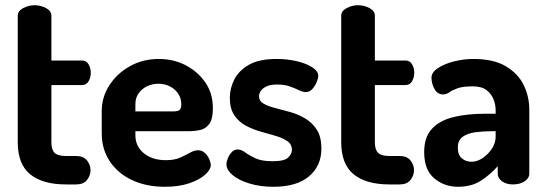

<svg xmlns="http://www.w3.org/2000/svg" viewBox="-20 -707 2095 736"><path d="M233 0Q143 0 95.5 -39Q48 -78 48 -162V-647Q48 -665 69 -676Q90 -687 112 -687Q136 -687 156.5 -676Q177 -665 177 -647V-475H295Q311 -475 319.5 -460.5Q328 -446 328 -428Q328 -410 319.5 -395.5Q311 -381 295 -381H177V-162Q177 -133 189.5 -121Q202 -109 233 -109H272Q300 -109 313.5 -92Q327 -75 327 -55Q327 -34 313.5 -17Q300 0 272 0Z M612 9Q541 9 486.5 -16.5Q432 -42 401 -88.5Q370 -135 370 -196V-281Q370 -335 399.5 -380.5Q429 -426 478.5 -453.5Q528 -481 589 -481Q645 -481 691.5 -457Q738 -433 767 -391Q796 -349 796 -293Q796 -250 782 -231.5Q768 -213 746.5 -208.5Q725 -204 702 -204H499V-189Q499 -146 531.5 -119.5Q564 -93 616 -93Q649 -93 671 -103Q693 -113 709 -122Q725 -131 739 -131Q754 -131 765 -121Q776 -111 782 -97.5Q788 -84 788 -74Q788 -57 766.5 -37.5Q745 -18 705.5 -4.5Q666 9 612 9ZM499 -280H645Q662 -280 668.5 -285.5Q675 -291 675 -307Q675 -330 663 -348Q651 -366 631 -376Q611 -386 587 -386Q564 -386 544 -376.5Q524 -367 511.5 -349.5Q499 -332 499 -308Z M1028 9Q978 9 936.5 -3.5Q895 -16 871.5 -36Q848 -56 848 -77Q848 -87 853.5 -100.5Q859 -114 868.5 -124Q878 -134 891 -134Q905 -134 920.5 -122.5Q936 -111 959.5 -100Q983 -89 1025 -89Q1070 -89 1084.5 -103Q1099 -117 1099 -132Q1099 -154 1081.5 -166Q1064 -178 1037 -186Q1010 -194 979.5 -202.5Q949 -211 922 -225.5Q895 -240 878 -265.5Q861 -291 861 -332Q861 -368 878 -402Q895 -436 934 -458.5Q973 -481 1040 -481Q1081 -481 1117.5 -472.5Q1154 -464 1177 -449Q1200 -434 1200 -416Q1200 -407 1194 -392.5Q1188 -378 1177.5 -366Q1167 -354 1152 -354Q1141 -354 1125.5 -361.5Q1110 -369 1090 -376Q1070 -383 1042 -383Q1017 -383 1002 -376Q987 -369 980 -359Q973 -349 973 -338Q973 -320 990 -310Q1007 -300 1034.5 -293Q1062 -286 1092.5 -277.5Q1123 -269 1150.5 -252.5Q1178 -236 1195 -209Q1212 -182 1212 -137Q1212 -71 1164.5 -31Q1117 9 1028 9Z M1473 0Q1383 0 1335.5 -39Q1288 -78 1288 -162V-647Q1288 -665 1309 -676Q1330 -687 1352 -687Q1376 -687 1396.5 -676Q1417 -665 1417 -647V-475H1535Q1551 -475 1559.5 -460.5Q1568 -446 1568 -428Q1568 -410 1559.5 -395.5Q1551 -381 1535 -381H1417V-162Q1417 -133 1429.5 -121Q1442 -109 1473 -109H1512Q1540 -109 1553.5 -92Q1567 -75 1567 -55Q1567 -34 1553.5 -17Q1540 0 1512 0Z M1736 9Q1683 9 1644.5 -23.5Q1606 -56 1606 -124Q1606 -181 1635.5 -213Q1665 -245 1717.5 -258Q1770 -271 1839 -271H1880V-284Q1880 -306 1871.5 -327Q1863 -348 1844.5 -362Q1826 -376 1792 -376Q1754 -376 1733.5 -368.5Q1713 -361 1702 -353Q1691 -345 1678 -345Q1657 -345 1645.5 -366Q1634 -387 1634 -409Q1634 -430 1659.5 -446.5Q1685 -463 1722 -472Q1759 -481 1794 -481Q1872 -481 1919 -453Q1966 -425 1987.5 -381Q2009 -337 2009 -286V-41Q2009 -24 1991 -12Q1973 0 1946 0Q1921 0 1904.5 -12Q1888 -24 1888 -41V-70Q1861 -39 1824.5 -15Q1788 9 1736 9ZM1788 -87Q1809 -87 1830 -101Q1851 -115 1865.5 -137Q1880 -159 1880 -183V-204H1865Q1832 -204 1802 -200Q1772 -196 1753.5 -182.5Q1735 -169 1735 -141Q1735 -113 1750.5 -100Q1766 -87 1788 -87Z"/></svg>

Font: Dosis ExtraLight
Style: Bold
Weight: 700
Version: Version 3.001; ttfautohint (v1.8.2)